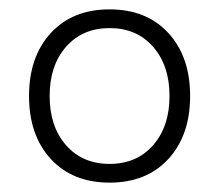

<svg xmlns="http://www.w3.org/2000/svg" viewBox="-20 -730 468 410"><path d="M42 -525Q42 -609 88.5 -659.5Q135 -710 214 -710Q293 -710 339.5 -659.5Q386 -609 386 -525Q386 -441 339.5 -390.5Q293 -340 214 -340Q135 -340 88.5 -390.5Q42 -441 42 -525ZM86 -525Q86 -460 121 -420Q156 -380 214 -380Q272 -380 307 -420Q342 -460 342 -525Q342 -590 307 -630Q272 -670 214 -670Q156 -670 121 -630Q86 -590 86 -525Z"/></svg>

Font: Space Grotesk Variable
Style: Regular
Weight: 400
Designer: Florian Karsten (Space Grotesk), Colophon Foundry (Space Mono)
Foundry: Florian Karsten
Version: Version 1.106